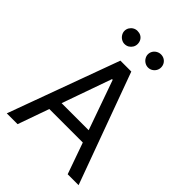

<svg xmlns="http://www.w3.org/2000/svg" viewBox="-254 -1030 1154 1154"><g transform="rotate(45 323.0 -453.0)"><path d="M17.6 0 276.4 -707H369.1L627.9 0H535.2L325.2 -592.8H319.3L109.4 0ZM503.9 -276.4V-199.2H141.6V-276.4ZM167 -850.6Q167 -866.2 174.8 -878.9Q182.6 -891.6 195.3 -898.9Q208 -906.2 222.7 -906.2Q239.3 -906.2 252 -899.4Q264.6 -892.6 272 -879.9Q279.3 -867.2 279.3 -850.6Q279.3 -835.9 272 -823.2Q264.6 -810.5 252 -802.7Q239.3 -794.9 222.7 -794.9Q209 -794.9 195.8 -802.7Q182.6 -810.5 174.8 -823.7Q167 -836.9 167 -850.6ZM366.2 -850.6Q366.2 -866.2 374 -878.9Q381.8 -891.6 395 -898.9Q408.2 -906.2 422.9 -906.2Q438.5 -906.2 451.2 -898.9Q463.9 -891.6 471.2 -878.9Q478.5 -866.2 478.5 -850.6Q478.5 -835.9 471.2 -823.2Q463.9 -810.5 451.2 -802.7Q438.5 -794.9 422.9 -794.9Q408.2 -794.9 395 -802.7Q381.8 -810.5 374 -823.7Q366.2 -836.9 366.2 -850.6Z"/></g></svg>

Font: Pretendard GOV Variable
Style: Regular
Weight: 400
Designer: Base glyphs from Inter by Rasmus Andersson; Hangul glyphs from Noto Sans CJK(Source Han Sans) by Jang Soo-young and Kang
Foundry: Kil Hyung-jin
Version: Version 1.307;Glyphs 3.2 (3192)